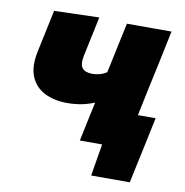

<svg xmlns="http://www.w3.org/2000/svg" viewBox="-74 -577 752 780"><g transform="rotate(10 302.0 -187.0)"><path d="M282.5 0Q291 -38 299.2 -78.8Q307.5 -119.5 317 -162.5Q289 -151 261.8 -146Q234.5 -141 204.5 -141Q153 -141 113.2 -160.2Q73.5 -179.5 55.5 -220.8Q37.5 -262 51.5 -328Q63.5 -385.5 71.8 -423.5Q80 -461.5 88 -500.5L273.5 -506Q266 -470 258.2 -432.8Q250.5 -395.5 239 -342.5Q231.5 -305 243.8 -290.2Q256 -275.5 286 -275.5Q299 -275.5 314.8 -279.5Q330.5 -283.5 344 -292.5L349 -315Q362 -377 370.8 -417.8Q379.5 -458.5 388.5 -500.5H572.5Q565 -465.5 558 -431.5Q551 -397.5 542.5 -357.2Q534 -317 522.5 -264.5L512 -214.5Q508 -195 504.2 -177Q500.5 -159 497 -142.5H570Q563 -108 555 -71.2Q547 -34.5 540 0Q533 33 525.8 66.2Q518.5 99.5 512 132H352.5L374.5 0Z"/></g></svg>

Font: Commissioner ExtraBold
Style: Italic
Weight: 800
Italic angle: -12°
Designer: Kostas Bartsokas
Foundry: Kostas Bartsokas
Version: Version 1.000; ttfautohint (v1.8.3)